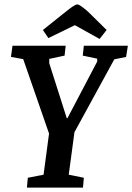

<svg xmlns="http://www.w3.org/2000/svg" viewBox="-20 -857 604 877"><path d="M103 0 107 -45 179 -59 204 -247 86 -587 30 -597 37 -648H280L275 -603L205 -588V-568L285 -317H288L424 -576V-589L358 -603L363 -648H564L556 -597L502 -586L320 -253L294 -59L363 -45L359 0ZM435 -679 322 -742 201 -683 176 -720 261 -788Q283 -806 297 -816.5Q311 -827 320 -832Q329 -837 333 -837Q338 -837 348 -830.5Q358 -824 369.5 -814.5Q381 -805 391 -795L467 -720Z"/></svg>

Font: Faustina Light SemiBold
Style: Italic
Weight: 600
Italic angle: -8°
Version: Version 1.200